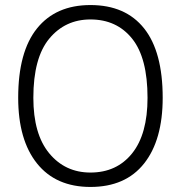

<svg xmlns="http://www.w3.org/2000/svg" viewBox="-20 -730 716 760"><path d="M52 -343Q52 -525 126.5 -617.5Q201 -710 338 -710Q477 -710 550.5 -617.5Q624 -525 624 -343Q624 -176 550.5 -83Q477 10 338 10Q201 10 126.5 -83Q52 -176 52 -343ZM338 -47Q442 -47 503 -123Q564 -199 564 -343Q564 -501 503 -577Q442 -653 338 -653Q238 -653 175 -577Q112 -501 112 -343Q112 -199 175 -123Q238 -47 338 -47Z"/></svg>

Font: Haskoy Light
Style: Regular
Weight: 300
Designer: Ertekin Erdin
Foundry: Ertekin Erdin
Version: Version 2.000; ttfautohint (v1.8.4.7-5d5b)